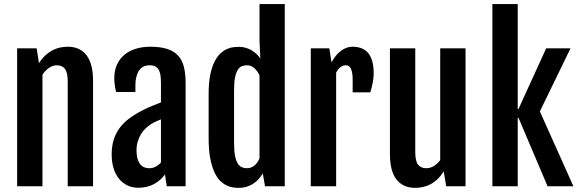

<svg xmlns="http://www.w3.org/2000/svg" viewBox="-20 -908 2815 936"><path d="M63.5 -672.4V0H187V-543.9C196.5 -558.3 207.3 -569.5 219.5 -577.6C231.7 -585.8 244 -589.8 256.3 -589.8C273.9 -589.8 287.3 -584.1 296.4 -572.5C305.5 -561 310.1 -540.4 310.1 -510.7V0H433.6V-515.1C433.6 -570.1 422.9 -611.4 401.6 -638.9C380.3 -666.4 349.9 -680.2 310.5 -680.2C298.2 -680.2 285.7 -678.9 273.2 -676.3C260.7 -673.7 248.4 -669.3 236.3 -663.1C224.3 -656.9 212.6 -648.7 201.4 -638.4C190.2 -628.2 179.7 -615.4 169.9 -600.1V-600.6L158.7 -672.4Z M654.3 7.3C682.9 7.3 708.4 1.3 730.7 -10.7C753 -22.8 770.8 -38.4 784.2 -57.6L793 0H884.8V-503.4C884.8 -533 882.1 -558.9 876.7 -581.1C871.3 -603.2 862.1 -621.6 848.9 -636.2C835.7 -650.9 818 -661.9 795.9 -669.2C773.8 -676.5 745.9 -680.2 712.4 -680.2C686.7 -680.2 663.1 -676.8 641.6 -670.2C620.1 -663.5 601.6 -653.6 586.2 -640.6C570.7 -627.6 558.7 -611.5 550 -592.3C541.4 -573.1 537.1 -550.9 537.1 -525.9C537.1 -515.5 537.8 -505 539.3 -494.4C540.8 -483.8 543 -472.2 545.9 -459.5H640.1V-488.8C640.1 -508 642 -524.1 645.8 -537.1C649.5 -550.1 654.5 -560.5 660.9 -568.4C667.2 -576.2 674.6 -581.7 682.9 -585C691.2 -588.2 699.7 -589.8 708.5 -589.8C721.5 -589.8 731.8 -587.5 739.3 -582.8C746.7 -578 752.4 -571.5 756.1 -563.2C759.8 -554.9 762.2 -545.2 763.2 -533.9C764.2 -522.7 764.6 -510.6 764.6 -497.6V-408.7L723.4 -392.3C707.9 -386 694 -379.7 681.6 -373.5C655.9 -360.8 633.3 -347.4 613.8 -333.3C594.2 -319.1 577.9 -303.4 564.7 -286.1C551.5 -268.9 541.5 -249.5 534.7 -228C527.8 -206.5 524.4 -182 524.4 -154.3C524.4 -131.2 527.3 -109.8 533 -90.1C538.7 -70.4 547 -53.4 558.1 -39.1C569.2 -24.7 582.8 -13.4 598.9 -5.1C615 3.2 633.5 7.3 654.3 7.3ZM709 -87.9C686.8 -87.9 670.7 -95.7 660.6 -111.3C650.6 -127 645.5 -147.6 645.5 -173.3C645.5 -189.9 647.5 -205 651.6 -218.5C655.7 -232 661.1 -244.1 667.7 -254.9C674.4 -265.6 682 -274.9 690.4 -282.7C698.9 -290.5 707.5 -297.2 716.3 -302.7C725.7 -308.6 734.5 -313.3 742.7 -316.9C750.8 -320.5 758.1 -323.6 764.6 -326.2V-115.7C757.8 -107.9 749.4 -101.3 739.5 -95.9C729.6 -90.6 719.4 -87.9 709 -87.9Z M1141.6 7.8C1157.2 7.8 1171.2 5.9 1183.6 2C1196 -2 1207 -7.2 1216.8 -13.9C1226.6 -20.6 1235 -28.2 1242.2 -36.6C1249.3 -45.1 1255.7 -53.7 1261.2 -62.5L1272 0H1368.2V-888.2H1245.1V-709L1249 -624L1248.5 -623.5C1244 -630.4 1238.3 -637.1 1231.4 -643.8C1224.6 -650.5 1216.8 -656.5 1208 -661.9C1199.2 -667.2 1189.5 -671.5 1178.7 -674.8C1168 -678.1 1156.6 -679.7 1144.5 -679.7C1138 -679.7 1129.8 -679.2 1119.9 -678.2C1109.9 -677.2 1099.5 -674.5 1088.6 -669.9C1077.7 -665.4 1066.8 -658.3 1055.9 -648.7C1045 -639.1 1035.2 -625.7 1026.4 -608.6C1017.6 -591.6 1010.5 -570 1005.1 -543.9C999.8 -517.9 997.1 -486 997.1 -448.2V-234.9C997.1 -196.8 999.6 -164.4 1004.6 -137.7C1009.7 -111 1016.3 -88.6 1024.4 -70.6C1032.6 -52.5 1041.8 -38.2 1052.2 -27.8C1062.7 -17.4 1073.2 -9.6 1084 -4.4C1094.7 0.8 1105.1 4.2 1115.2 5.6C1125.3 7.1 1134.1 7.8 1141.6 7.8ZM1183.6 -87.9C1174.5 -87.9 1166.1 -89.6 1158.4 -93C1150.8 -96.4 1144.2 -102.6 1138.7 -111.6C1133.1 -120.5 1128.8 -133 1125.7 -148.9C1122.6 -164.9 1121.1 -185.4 1121.1 -210.4V-468.3C1121.1 -493.3 1122.6 -513.8 1125.7 -529.5C1128.8 -545.3 1133.1 -557.7 1138.7 -566.7C1144.2 -575.6 1150.7 -581.7 1158.2 -585C1165.7 -588.2 1174 -589.8 1183.1 -589.8C1197.8 -589.8 1210.2 -585 1220.5 -575.4C1230.7 -565.8 1238.9 -554.2 1245.1 -540.5V-136.2C1242.5 -130 1239.3 -124 1235.6 -118.2C1231.9 -112.3 1227.5 -107.2 1222.4 -102.8C1217.4 -98.4 1211.7 -94.8 1205.3 -92C1199 -89.3 1191.7 -87.9 1183.6 -87.9Z M1495.1 -672.4V0H1618.7V-553.7C1624.2 -565.1 1631.1 -574 1639.4 -580.3C1647.7 -586.7 1656.7 -589.8 1666.5 -589.8C1671.1 -589.8 1675.3 -588.8 1679.2 -586.7C1683.1 -584.6 1686.5 -580.8 1689.5 -575.4C1692.4 -570.1 1694.7 -563 1696.5 -554.2C1698.3 -545.4 1699.2 -534.2 1699.2 -520.5V-458H1785.2C1787.4 -464.8 1789.6 -472.4 1791.7 -480.7C1793.9 -489 1795.7 -497.3 1797.1 -505.6C1798.6 -513.9 1799.7 -521.9 1800.5 -529.5C1801.4 -537.2 1801.8 -543.8 1801.8 -549.3C1801.8 -592.9 1793.3 -625.7 1776.4 -647.5C1759.4 -669.3 1733.2 -680.2 1697.8 -680.2C1679.2 -680.2 1661.1 -673.8 1643.3 -661.1C1625.6 -648.4 1609.9 -629.4 1596.2 -604L1585.4 -672.4Z M1880.9 -672.4V-157.2C1880.9 -101.9 1891.5 -60.5 1912.8 -33.2C1934.2 -5.9 1964.5 7.8 2003.9 7.8C2016.3 7.8 2028.6 6.5 2041 3.9C2053.4 1.3 2065.5 -3 2077.4 -9C2089.3 -15.1 2100.7 -23.2 2111.6 -33.4C2122.5 -43.7 2132.8 -56.5 2142.6 -71.8H2143.1L2155.3 0H2249.5V-672.4H2126V-127.4C2116.5 -114.7 2106 -105 2094.2 -98.1C2082.5 -91.3 2070.5 -87.9 2058.1 -87.9C2040.5 -87.9 2027.2 -93.7 2018.1 -105.2C2009 -116.8 2004.4 -137.4 2004.4 -167V-672.4Z M2380.4 -888.2V0H2503.9V-333.5H2507.8L2649.4 0H2775.4L2611.8 -364.7L2761.2 -672.4H2642.6L2507.8 -377H2503.9V-888.2Z"/></svg>

Font: Fjalla One
Style: Regular
Weight: 400
Designer: Irina Smirnova
Foundry: Irina Smirnova
Version: Version 1.001